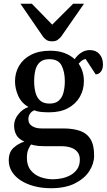

<svg xmlns="http://www.w3.org/2000/svg" viewBox="-20 -764 566 1018"><path d="M250 233.9Q202.1 233.9 161.4 223.1Q120.6 212.4 90.3 192.9Q60.1 173.3 43.2 146.2Q26.4 119.1 26.4 86.4Q26.4 42.5 52.2 19.3Q78.1 -3.9 109.4 -13.2Q79.1 -26.4 66.9 -48.1Q54.7 -69.8 54.7 -98.6Q54.7 -130.4 77.9 -158.9Q101.1 -187.5 130.9 -196.3Q92.8 -218.8 76.2 -256.8Q59.6 -294.9 59.6 -333Q59.6 -378.4 81.3 -415.3Q103 -452.1 144.8 -473.6Q186.5 -495.1 245.6 -495.1Q288.6 -495.1 320.8 -483.2Q353 -471.2 376 -450.2Q389.2 -470.7 410.4 -484.6Q431.6 -498.5 456.5 -498.5Q488.3 -498.5 507.1 -477.5Q525.9 -456.5 525.9 -422.4Q525.9 -397.5 514.4 -383.5Q502.9 -369.6 487.3 -369.6L434.1 -451.2Q423.3 -449.2 415.5 -443.8Q407.7 -438.5 397 -426.3Q424.8 -386.7 424.8 -333Q424.8 -288.6 403.6 -251Q382.3 -213.4 341.3 -190.9Q300.3 -168.5 240.7 -168.5Q215.8 -168.5 195.8 -170.7Q175.8 -172.9 162.1 -179.2Q145.5 -172.4 137.9 -159.4Q130.4 -146.5 130.4 -132.3Q130.4 -107.9 150.1 -95.5Q169.9 -83 200.2 -83H315.4Q367.2 -83 403.8 -70.3Q440.4 -57.6 460 -25.9Q479.5 5.9 479 62Q479 103.5 453.6 143.1Q428.2 182.6 377.4 208.3Q326.7 233.9 250 233.9ZM260.7 186.5Q282.2 186.5 306.9 181.6Q331.5 176.8 353.5 164.8Q375.5 152.8 389.4 132.6Q403.3 112.3 403.3 82Q403.3 57.6 390.6 41.7Q377.9 25.9 356 18.6Q334 11.2 305.7 11.2H217.3Q199.7 11.2 186 10Q172.4 8.8 162.1 6.6Q151.9 4.4 144.5 2Q136.7 12.7 129.6 29.3Q122.6 45.9 122.6 73.7Q122.6 113.8 143.1 138.9Q163.6 164.1 195.3 175.3Q227.1 186.5 260.7 186.5ZM242.7 -214.8Q274.9 -214.8 292.5 -231.2Q310.1 -247.6 316.9 -274.7Q323.7 -301.8 323.7 -334Q323.7 -382.8 306.6 -416.5Q289.6 -450.2 241.2 -450.2Q209.5 -450.2 191.9 -434.6Q174.3 -418.9 167.7 -392.6Q161.1 -366.2 161.1 -333Q161.1 -301.3 168 -274.2Q174.8 -247.1 192.6 -231Q210.4 -214.8 242.7 -214.8ZM256.3 -544.9Q237.8 -544.9 226.8 -552Q215.8 -559.1 208 -569.8L88.4 -744.1H148.9L256.8 -633.3L367.7 -744.1H425.3L304.2 -569.8Q296.4 -561 286.1 -553Q275.9 -544.9 256.3 -544.9Z"/></svg>

Font: Gelasio Medium
Style: Regular
Weight: 500
Designer: Eben Sorkin
Foundry: Eben Sorkin
Version: Version 1.008